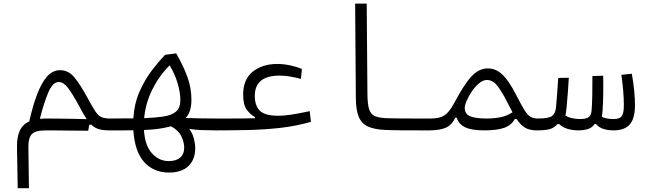

<svg xmlns="http://www.w3.org/2000/svg" viewBox="-20 -713 3556 1053"><path d="M77.1 319.3 73.2 92.8Q72.3 39.6 88.1 4.4Q104 -30.8 140.6 -47.4Q159.2 -130.9 182.9 -193.8Q206.5 -256.8 237.3 -292.5Q268.1 -328.1 309.1 -328.1Q355.5 -328.1 387.9 -288.8Q420.4 -249.5 460.9 -174.8Q487.3 -125.5 503.4 -101.6Q519.5 -77.6 537.1 -70.3Q554.7 -63 585.9 -63Q616.2 -63 616.2 -32.2Q616.2 -12.7 606.9 -5.4Q597.7 2 580.1 2Q544.4 2 521.5 -4.9Q498.5 -11.7 480.5 -29.3L469.2 -28.8L463.9 3.9Q427.7 3.4 384.8 3.4Q341.3 2.9 300.8 2.4Q260.3 2 231.9 2Q172.9 2 154.1 23.2Q135.3 44.4 135.7 90.3L138.7 319.3ZM455.6 -59.6Q446.3 -73.2 436 -91.1Q425.8 -108.9 414.1 -131.3Q377.9 -198.2 353 -230.7Q328.1 -263.2 302.7 -263.2Q269.5 -263.2 245.6 -207.8Q221.7 -152.3 198.7 -61.5Q212.4 -63 227.5 -63Q260.3 -63 301.3 -62.5Q342.3 -62 382.8 -61.3Q423.3 -60.5 455.6 -59.6Z M907.7 233.4Q822.8 233.4 770.8 176Q718.8 118.7 711.4 1.5Q689 2 663.6 2Q637.7 2 608.4 2Q601.6 2 594.7 2Q587.4 2 580.1 2Q564.9 2 559.3 -5.4Q553.7 -12.7 553.7 -33.7Q553.7 -52.2 562.3 -57.6Q570.8 -63 585.9 -63Q622.6 -63 653.8 -63.5Q685.1 -63.5 711.4 -63.5Q716.3 -145.5 745.6 -211.4Q774.9 -277.3 813.2 -327.4Q851.6 -377.4 885.3 -412.1L946.3 -420.4Q983.4 -356 1006.6 -294.4Q1029.8 -232.9 1029.8 -164.6Q1029.8 -133.8 1022.5 -109.1Q1015.1 -84.5 998.5 -65.9Q1081.1 -63 1171.9 -63Q1196.3 -63 1206.8 -58.1Q1217.3 -53.2 1217.3 -34.2Q1217.3 -10.7 1206.3 -4.4Q1195.3 2 1166 2Q1122.1 2 1085.2 0.5Q1048.3 -1 1017.6 -6.3Q1035.6 16.6 1043.2 46.6Q1050.8 76.7 1050.8 98.6Q1050.8 162.1 1013.2 197.8Q975.6 233.4 907.7 233.4ZM770.5 -64.9Q832 -67.4 874.5 -73.7Q921.9 -80.6 945.6 -101.3Q969.2 -122.1 969.2 -164.6Q969.2 -202.1 955.1 -252.9Q940.9 -303.7 910.6 -354.5Q854.5 -299.8 816.4 -224.1Q778.3 -148.4 770.5 -64.9ZM918 -20.5Q915.5 -19.5 912.6 -19Q878.9 -10.3 844.5 -5.9Q810.1 -1.5 769.5 0Q774.9 85.4 813.5 127.9Q852.1 170.4 904.8 170.4Q946.8 170.4 968.5 151.1Q990.2 131.8 990.2 96.7Q990.2 66.9 974.4 34.2Q958.5 1.5 918 -20.5Z M1163.6 2 1171.9 -63Q1181.6 -63 1190.9 -63Q1200.2 -63 1209 -63Q1262.2 -63 1302.2 -63.2Q1342.3 -63.5 1378.4 -64.5V-71.3Q1356 -82 1334.7 -109.6Q1313.5 -137.2 1313.5 -193.8Q1313.5 -278.3 1366.7 -320.3Q1419.9 -362.3 1501 -362.3Q1535.2 -362.3 1571.5 -354.5Q1607.9 -346.7 1635.7 -335L1630.4 -280.3Q1602.1 -287.6 1573 -293Q1543.9 -298.3 1513.2 -298.3Q1377.4 -298.3 1377.4 -187Q1377.4 -133.8 1405 -106Q1432.6 -78.1 1506.3 -78.1Q1538.6 -78.1 1582 -85Q1625.5 -91.8 1678.7 -103.5L1685.1 -44.9Q1604.5 -21.5 1517.8 -11.7Q1431.2 -2 1343.8 0Q1256.3 2 1173.3 2Q1167 2 1163.6 2Z M2337.9 2Q2325.2 2 2313 2Q2300.3 2 2288.1 2Q2234.4 2 2184.6 1.7Q2134.8 1.5 2089.8 -0.5Q2033.2 -3.4 1998.5 -18.8Q1963.9 -34.2 1948 -71Q1932.1 -107.9 1931.6 -175.3L1927.7 -693.4H1991.2L1995.1 -197.3Q1995.6 -141.1 2004.6 -113.3Q2013.7 -85.4 2037.6 -75.7Q2061.5 -65.9 2105.5 -64.5Q2146 -63.5 2191.2 -63.2Q2236.3 -63 2293 -63Q2305.2 -63 2317.9 -63Q2330.6 -63 2343.8 -63Q2364.3 -63 2364.3 -33.7Q2364.3 2 2337.9 2Z M2335 2Q2314.9 2 2314.9 -31.7Q2314.9 -45.4 2321 -54.2Q2327.1 -63 2343.8 -63Q2391.6 -63 2418 -80.6Q2444.3 -98.1 2471.2 -148.4Q2524.9 -250 2565.7 -293.9Q2606.4 -337.9 2655.8 -337.9Q2698.7 -337.9 2734.4 -304.9Q2770 -272 2810.5 -192.9Q2838.4 -138.7 2855.5 -110.6Q2872.6 -82.5 2888.9 -72.8Q2905.3 -63 2929.7 -63Q2945.8 -63 2952.9 -56.9Q2960 -50.8 2960 -32.2Q2960 -9.8 2950.7 -3.9Q2941.4 2 2923.8 2Q2884.3 2 2859.6 -12.7Q2835 -27.3 2813 -60.5H2803.7Q2785.2 -26.4 2745.8 -12.2Q2706.5 2 2637.7 2Q2564.5 2 2529.8 -15.6Q2495.1 -33.2 2484.9 -67.4H2476.6Q2458 -26.4 2424.1 -12.2Q2390.1 2 2335 2ZM2791 -97.2Q2783.7 -110.4 2775.9 -125.5Q2768.1 -140.6 2759.3 -157.7Q2729.5 -215.8 2705.6 -245.1Q2681.6 -274.4 2649.9 -274.4Q2628.9 -274.4 2607.4 -256.3Q2585.9 -238.3 2568.1 -212.2Q2550.3 -186 2539.6 -160.6Q2528.8 -135.3 2528.8 -120.6Q2528.8 -87.4 2559.1 -75.2Q2589.4 -63 2648.9 -63Q2690.9 -63 2725.3 -70.1Q2759.8 -77.1 2791 -97.2Z M2924.8 2 2929.7 -63Q2988.8 -63 3007.3 -76.7Q3025.9 -90.3 3029.3 -124Q3033.2 -166.5 3035.9 -203.6Q3038.6 -240.7 3041.5 -285.6L3099.6 -286.6Q3097.2 -243.7 3094.2 -204.8Q3091.3 -166 3087.4 -125Q3084.5 -97.2 3081.1 -79.1Q3098.6 -68.8 3119.9 -64.5Q3141.1 -60.1 3161.1 -60.1Q3194.8 -60.1 3208.7 -70.6Q3222.7 -81.1 3224.6 -107.9Q3227.5 -141.6 3228.3 -193.4Q3229 -245.1 3229 -295.9L3288.1 -297.9Q3289.1 -249 3288.3 -196.8Q3287.6 -144.5 3284.7 -105.5Q3283.7 -89.4 3280.8 -72.3Q3307.1 -60.1 3344.2 -60.1Q3377.4 -60.1 3389.4 -75.2Q3401.4 -90.3 3401.4 -134.8Q3401.4 -174.3 3397.9 -214.6Q3394.5 -254.9 3388.2 -302.7L3445.3 -308.6Q3462.4 -210.4 3462.4 -136.2Q3462.4 -62.5 3433.6 -30.3Q3404.8 2 3345.7 2Q3313 2 3289.1 -5.9Q3265.1 -13.7 3249 -32.7H3240.7Q3228 -12.7 3204.8 -5.4Q3181.6 2 3152.8 2Q3121.6 2 3094 -5.9Q3066.4 -13.7 3046.4 -32.7H3037.1Q3026.4 -17.6 3003.9 -7.8Q2981.4 2 2924.8 2Z"/></svg>

Font: CaskaydiaCove NFP Light
Style: Regular
Weight: 300
Designer: Aaron Bell
Foundry: Saja Typeworks
Version: Version 2111.001; VTT 6.35;Nerd Fonts 3.1.1